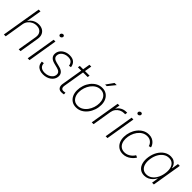

<svg xmlns="http://www.w3.org/2000/svg" viewBox="260 -2028 3309 3309"><g transform="rotate(45 1915.0 -373.0)"><path d="M144 -350.1 86.4 0H42L162.6 -727.5H207L155.8 -420.4H146.5Q167.5 -465.3 198.5 -493.9Q229.5 -522.5 267.3 -536.4Q305.2 -550.3 346.2 -550.3Q401.9 -550.3 441.4 -526.9Q481 -503.4 499 -460.2Q517.1 -417 506.8 -356.4L447.8 0H403.3L462.4 -354Q474.1 -424.8 438.7 -466.8Q403.3 -508.8 335 -508.8Q288.1 -508.8 247.6 -489Q207 -469.2 179.4 -433.6Q151.9 -397.9 144 -350.1Z M622.6 0 712.4 -542.5H756.3L667 0ZM752.9 -656.2Q738.8 -656.2 730 -666.5Q721.2 -676.8 723.1 -691.4Q725.6 -705.6 737.8 -715.6Q750 -725.6 764.6 -725.6Q779.8 -725.6 788.3 -715.6Q796.9 -705.6 794.4 -690.9Q792 -676.8 779.8 -666.5Q767.6 -656.2 752.9 -656.2Z M1004.4 11.2Q954.1 11.2 917.5 -4.4Q880.9 -20 860.1 -49.8Q839.4 -79.6 835.9 -121.1Q835.4 -125.5 835.4 -126.5Q835.4 -127.4 835.4 -131.8L878.4 -137.7Q880.4 -83.5 913.1 -56.4Q945.8 -29.3 1005.4 -29.3Q1051.3 -29.3 1089.6 -45.9Q1127.9 -62.5 1151.1 -91.3Q1174.3 -120.1 1175.8 -157.2Q1176.8 -188.5 1156.7 -209Q1136.7 -229.5 1094.7 -240.2L1010.7 -261.7Q951.7 -276.9 922.9 -308.8Q894 -340.8 897 -388.2Q899.4 -436 927.5 -472.4Q955.6 -508.8 1000.5 -529.5Q1045.4 -550.3 1100.1 -550.3Q1168.9 -550.3 1207.8 -518.6Q1246.6 -486.8 1256.3 -429.7Q1257.3 -426.3 1257.6 -424.6Q1257.8 -422.9 1257.8 -418.9L1216.3 -412.1Q1210.4 -459 1182.4 -484.6Q1154.3 -510.3 1099.1 -510.3Q1055.7 -510.3 1020.3 -494.1Q984.9 -478 963.6 -450.2Q942.4 -422.4 941.4 -387.2Q939.9 -355 961.2 -333.7Q982.4 -312.5 1028.3 -300.8L1109.9 -280.3Q1167.5 -265.6 1195.3 -234.4Q1223.1 -203.1 1220.7 -156.2Q1218.8 -119.1 1201.2 -88.4Q1183.6 -57.6 1153.8 -35.2Q1124 -12.7 1085.7 -0.7Q1047.4 11.2 1004.4 11.2Z M1588.4 -542.5 1581.5 -502.4H1343.8L1350.6 -542.5ZM1453.6 -673.8H1498L1405.3 -115.2Q1397.9 -70.3 1415.5 -50.3Q1433.1 -30.3 1473.6 -37.1Q1479.5 -37.6 1487.3 -38.8Q1495.1 -40 1502 -41.5L1503.9 -2Q1496.1 0 1486.8 1.5Q1477.5 2.9 1467.8 3.4Q1407.2 11.2 1379.2 -21.5Q1351.1 -54.2 1360.8 -113.3Z M1807.6 11.2Q1748 11.2 1704.3 -16.8Q1660.6 -44.9 1636.7 -94.7Q1612.8 -144.5 1612.8 -210Q1612.8 -272.9 1633.1 -333.5Q1653.3 -394 1690.9 -442.9Q1728.5 -491.7 1780.3 -521Q1832 -550.3 1895 -550.3Q1954.1 -550.3 1997.8 -522.2Q2041.5 -494.1 2065.4 -444.3Q2089.4 -394.5 2089.4 -329.1Q2089.4 -265.6 2068.8 -205.1Q2048.3 -144.5 2010.7 -95.5Q1973.1 -46.4 1921.4 -17.6Q1869.6 11.2 1807.6 11.2ZM1808.6 -29.8Q1861.8 -29.8 1905.3 -56.2Q1948.7 -82.5 1980 -126Q2011.2 -169.4 2028.1 -222.2Q2044.9 -274.9 2044.9 -327.6Q2044.9 -380.9 2027.3 -421.6Q2009.8 -462.4 1975.8 -485.8Q1941.9 -509.3 1894 -509.3Q1841.8 -509.3 1798.6 -483.6Q1755.4 -458 1723.6 -415Q1691.9 -372.1 1674.3 -318.8Q1656.7 -265.6 1656.7 -210.9Q1656.7 -131.3 1696.5 -80.6Q1736.3 -29.8 1808.6 -29.8ZM1885.7 -624 1981.9 -758.3H2034.2L1924.8 -624Z M2183.6 0 2273.4 -542.5H2316.4L2302.2 -456.1H2306.2Q2330.6 -498.5 2376.7 -523.9Q2422.9 -549.3 2476.6 -549.3Q2482.9 -549.3 2488.3 -549.1Q2493.7 -548.8 2499 -548.8L2491.7 -504.4Q2488.3 -504.9 2481.7 -505.6Q2475.1 -506.3 2466.8 -506.3Q2422.4 -506.3 2383.8 -486.8Q2345.2 -467.3 2319.6 -433.1Q2293.9 -398.9 2286.6 -354.5L2228 0Z M2522.5 0 2612.3 -542.5H2656.2L2566.9 0ZM2652.8 -656.2Q2638.7 -656.2 2629.9 -666.5Q2621.1 -676.8 2623 -691.4Q2625.5 -705.6 2637.7 -715.6Q2649.9 -725.6 2664.6 -725.6Q2679.7 -725.6 2688.2 -715.6Q2696.8 -705.6 2694.3 -690.9Q2691.9 -676.8 2679.7 -666.5Q2667.5 -656.2 2652.8 -656.2Z M2945.3 9.3Q2885.3 9.3 2841.3 -19.3Q2797.4 -47.9 2773.7 -98.4Q2750 -148.9 2751 -215.3Q2752 -277.8 2772.5 -337.6Q2793 -397.5 2830.6 -445.6Q2868.2 -493.7 2919.2 -522Q2970.2 -550.3 3032.2 -550.3Q3076.2 -550.3 3108.4 -536.1Q3140.6 -522 3162.4 -500.5Q3184.1 -479 3196 -456.3Q3208 -433.6 3210.4 -416.5L3168 -405.3Q3166.5 -417.5 3157.7 -434.8Q3148.9 -452.1 3132.8 -469.2Q3116.7 -486.3 3091.8 -497.8Q3066.9 -509.3 3031.7 -509.3Q2978 -509.3 2934.6 -483.4Q2891.1 -457.5 2860.4 -414.8Q2829.6 -372.1 2812.7 -319.3Q2795.9 -266.6 2794.9 -213.4Q2794.4 -159.2 2811.8 -118.4Q2829.1 -77.6 2863.3 -54.7Q2897.5 -31.7 2946.3 -31.7Q2982.4 -31.7 3012.9 -43.9Q3043.5 -56.2 3066.4 -74.2Q3089.4 -92.3 3104.5 -110.4Q3119.6 -128.4 3125 -140.6L3165 -124Q3156.7 -106.9 3137.7 -84.5Q3118.7 -62 3090.3 -40.5Q3062 -19 3025.4 -4.9Q2988.8 9.3 2945.3 9.3Z M3470.2 11.2Q3404.3 11.2 3361.1 -24.7Q3317.9 -60.5 3301.3 -124.3Q3284.7 -188 3297.9 -270Q3311.5 -352.1 3349.6 -415.3Q3387.7 -478.5 3442.9 -514.4Q3498 -550.3 3563.5 -550.3Q3609.9 -550.3 3641.8 -532.7Q3673.8 -515.1 3692.9 -485.6Q3711.9 -456.1 3718.8 -420.9H3722.7L3742.7 -542.5H3787.1L3697.3 0H3653.8L3673.3 -119.1H3668.5Q3649.9 -83.5 3620.8 -53.7Q3591.8 -23.9 3554 -6.3Q3516.1 11.2 3470.2 11.2ZM3481.4 -29.8Q3536.6 -29.8 3581.5 -61Q3626.5 -92.3 3656.7 -146.7Q3687 -201.2 3698.2 -270.5Q3710 -339.8 3697.5 -393.8Q3685.1 -447.8 3650.6 -478.5Q3616.2 -509.3 3561 -509.3Q3505.4 -509.3 3460 -478Q3414.6 -446.8 3384.3 -392.6Q3354 -338.4 3342.8 -270.5Q3331.5 -202.1 3343.8 -147.5Q3356 -92.8 3390.9 -61.3Q3425.8 -29.8 3481.4 -29.8Z"/></g></svg>

Font: Inter 16pt ExtraLight
Style: Italic
Weight: 250
Italic angle: -9.3988°
Version: Version 4.001;git-66647c0bb